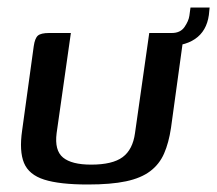

<svg xmlns="http://www.w3.org/2000/svg" viewBox="-20 -487 579 512"><path d="M169 -399 131 -132Q125 -86 148 -67Q171 -48 223 -48Q280 -48 307 -68Q334 -88 340 -132L378 -399Q379 -399 386.5 -399Q394 -399 403 -399Q412 -399 420 -399Q428 -399 431 -399Q446 -399 454.5 -397.5Q463 -396 466 -388.5Q469 -381 466 -364L436 -146Q430 -106 417.5 -77.5Q405 -49 380.5 -30.5Q356 -12 316 -3.5Q276 5 214 5Q139 5 98 -8Q57 -21 44 -52.5Q31 -84 39 -139L70 -364Q73 -385 81 -392Q89 -399 111 -399Q126 -399 140 -399Q154 -399 169 -399ZM415 -364 417 -399H438Q461 -399 472 -415Q483 -431 485 -445L488 -467H539L537 -447Q531 -404 500 -383Q469 -362 415 -364Z"/></svg>

Font: Genos Thin Medium
Style: Italic
Weight: 500
Italic angle: -8°
Version: Version 1.010